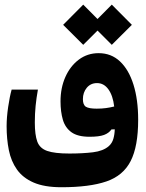

<svg xmlns="http://www.w3.org/2000/svg" viewBox="-20 -575 626 821"><path d="M242.7 225.6Q169.9 225.6 123.8 205.6Q77.6 185.5 52.5 149.9Q27.3 114.3 17.8 66.9Q8.3 19.5 8.3 -35.2Q8.3 -72.8 14.9 -117.7Q21.5 -162.6 29.8 -191.9H142.1Q135.7 -156.2 132.3 -122.6Q128.9 -88.9 128.9 -51.3Q128.9 1.5 139.4 30.3Q149.9 59.1 181.6 70.3Q213.4 81.5 276.9 81.5Q333 81.5 377.2 76.2Q421.4 70.8 445.3 49.8Q459.5 37.1 464.8 18.3Q470.2 -0.5 470.7 -22L456.5 -21.5Q445.8 -5.9 424.8 2Q403.8 9.8 362.8 9.8Q312.5 9.8 285.6 -9.5Q258.8 -28.8 248.8 -63Q238.8 -97.2 238.8 -141.6Q238.8 -199.2 259.5 -245.8Q280.3 -292.5 317.1 -320.1Q354 -347.7 401.9 -347.7Q455.6 -347.7 493.2 -312.3Q530.8 -276.9 550.8 -212.9Q570.8 -148.9 570.8 -63Q570.8 50.8 538.8 113.5Q506.8 176.3 434.8 200.9Q362.8 225.6 242.7 225.6ZM468.3 -119.6Q462.9 -166 443.6 -192.9Q424.3 -219.7 395 -219.7Q367.7 -219.7 351.1 -199.7Q334.5 -179.7 334.5 -150.9Q334.5 -126.5 347.4 -118.4Q360.4 -110.4 393.6 -110.4Q415 -110.4 432.9 -112.8Q450.7 -115.2 468.3 -119.6ZM458 -383.3 397 -444.3 335.9 -383.3 250 -468.8 335.9 -555.2 397 -493.7 458 -555.2 543.9 -468.8Z"/></svg>

Font: CaskaydiaMono NF
Style: Bold
Weight: 700
Designer: Aaron Bell
Foundry: Saja Typeworks
Version: Version 2111.001; ttfautohint (v1.8.4);Nerd Fonts 3.1.1